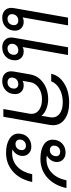

<svg xmlns="http://www.w3.org/2000/svg" viewBox="517 -1143 636 1710"><g transform="rotate(90 835.0 -288.0)"><path d="M253 -104Q253 -54 221 -22Q189 10 138 10Q98 10 74 -12Q50 -34 50 -70Q50 -78 52 -92L137 -576H206L135 -172Q152 -181 174 -181Q209 -181 231 -159.5Q253 -138 253 -104ZM204 -95Q204 -112 193 -122.5Q182 -133 164 -133Q138 -133 122 -117Q106 -101 106 -76Q106 -59 117.5 -48Q129 -37 147 -37Q172 -37 188 -53Q204 -69 204 -95ZM517 -104Q517 -54 485 -22Q453 10 402 10Q362 10 338 -12Q314 -34 314 -70Q314 -78 316 -92L401 -576H470L399 -172Q416 -181 438 -181Q473 -181 495 -159.5Q517 -138 517 -104ZM468 -95Q468 -112 457 -122.5Q446 -133 428 -133Q402 -133 386 -117Q370 -101 370 -76Q370 -59 381.5 -48Q393 -37 411 -37Q436 -37 452 -53Q468 -69 468 -95Z M1095 -443Q1095 -425 1093 -416L1020 0H951L993 -236Q994 -241 994 -252Q994 -293 958.5 -318.5Q923 -344 864 -344Q805 -344 762.5 -315Q720 -286 712 -240L700 -172Q718 -181 740 -181Q775 -181 796.5 -160Q818 -139 818 -105Q818 -54 785.5 -22Q753 10 701 10Q661 10 638 -11.5Q615 -33 615 -70Q615 -76 617 -92L643 -240Q656 -311 717 -355Q778 -399 865 -399Q910 -399 951.5 -382Q993 -365 1011 -339L1025 -419Q1026 -425 1026 -436Q1026 -478 989.5 -503.5Q953 -529 890 -529Q824 -529 773 -501Q722 -473 704 -426H637Q653 -498 723.5 -542Q794 -586 894 -586Q986 -586 1040.5 -547Q1095 -508 1095 -443ZM730 -133Q704 -133 687.5 -117Q671 -101 671 -75Q671 -58 682.5 -47.5Q694 -37 713 -37Q738 -37 753.5 -53Q769 -69 769 -95Q769 -112 758 -122.5Q747 -133 730 -133Z M1224 -439Q1224 -490 1256.5 -522Q1289 -554 1340 -554Q1376 -554 1399.5 -532.5Q1423 -511 1423 -476Q1423 -449 1407 -424.5Q1391 -400 1366 -388Q1375 -384 1398 -384Q1469 -384 1518.5 -430.5Q1568 -477 1586 -562H1655Q1631 -453 1562 -391.5Q1493 -330 1395 -330Q1315 -330 1269.5 -359Q1224 -388 1224 -439ZM1371 -471Q1371 -487 1360 -496.5Q1349 -506 1332 -506Q1308 -506 1292.5 -490.5Q1277 -475 1277 -450Q1277 -434 1288 -424Q1299 -414 1316 -414Q1341 -414 1356 -430Q1371 -446 1371 -471ZM1170 -133Q1170 -185 1202.5 -217Q1235 -249 1286 -249Q1322 -249 1345.5 -227Q1369 -205 1369 -171Q1369 -143 1353 -118.5Q1337 -94 1312 -82Q1321 -78 1344 -78Q1417 -79 1465.5 -125.5Q1514 -172 1532 -257H1601Q1578 -148 1508.5 -86Q1439 -24 1341 -24Q1264 -24 1217 -54Q1170 -84 1170 -133ZM1317 -165Q1317 -181 1306 -191Q1295 -201 1278 -201Q1254 -201 1238.5 -185.5Q1223 -170 1223 -145Q1223 -129 1234 -118.5Q1245 -108 1262 -108Q1287 -108 1302 -124Q1317 -140 1317 -165Z"/></g></svg>

Font: Sarabun Light
Style: Italic
Weight: 300
Italic angle: -10°
Designer: Suppakit Chalermlarp | Katatrad Co.,Ltd.
Foundry: Cadson Demak Co.,Ltd.
Version: Version 1.000; ttfautohint (v1.6)